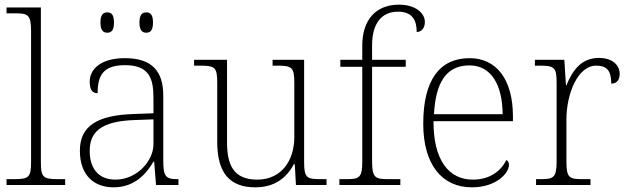

<svg xmlns="http://www.w3.org/2000/svg" viewBox="-20 -792 2688 822"><path d="M8 0H259V-25H233C166 -25 155 -30 155 -98V-760H8V-735H43C99 -735 113 -730 113 -659V-98C113 -30 102 -25 35 -25H8Z M606 -652C624 -652 635 -662 635 -696C635 -729 624 -739 606 -739C589 -739 577 -729 577 -696C577 -662 589 -652 606 -652ZM439 -652C457 -652 468 -662 468 -696C468 -729 457 -739 439 -739C422 -739 410 -729 410 -696C410 -662 422 -652 439 -652ZM466 10C561 10 610 -54 637 -100H640L648 0H744V-25H738C686 -25 679 -40 679 -111V-383C679 -485 633 -543 515 -543C404 -543 364 -490 364 -443C364 -408 375 -393 398 -393C398 -467 420 -513 515 -513C621 -513 637 -454 637 -371V-307L554 -304C395 -299 322 -252 322 -147C322 -39 385 10 466 10ZM474 -23C396 -23 364 -78 364 -145C364 -225 409 -273 556 -278L637 -281V-174C637 -104 567 -23 474 -23Z M1073 10C1157 10 1208 -32 1238 -89H1242L1247 0H1378V-25H1352C1295 -25 1282 -30 1282 -97V-536H1147V-511H1162C1229 -511 1240 -506 1240 -438V-205C1240 -107 1187 -23 1081 -23C977 -23 952 -90 952 -183V-536H811V-511H832C899 -511 910 -506 910 -439V-184C910 -51 964 10 1073 10Z M1433 0H1694V-25H1643C1587 -25 1573 -30 1573 -101V-506H1717V-536H1573V-599C1573 -688 1611 -742 1684 -742C1748 -742 1764 -702 1764 -655C1782 -655 1799 -669 1799 -698C1799 -735 1760 -772 1688 -772C1590 -772 1531 -708 1531 -597V-536H1437V-506H1531V-101C1531 -30 1518 -25 1461 -25H1433Z M2000 10C2105 10 2159 -51 2159 -86C2159 -97 2155 -103 2148 -107C2125 -61 2079 -23 2004 -23C1902 -23 1835 -106 1836 -273H2176V-294C2176 -452 2105 -543 1991 -543C1863 -543 1792 -451 1792 -262C1792 -88 1872 10 2000 10ZM2132 -303H1838C1845 -432 1886 -512 1990 -512C2084 -512 2131 -427 2132 -303Z M2275 0H2508V-25H2475C2418 -25 2405 -30 2405 -100V-280C2405 -393 2455 -511 2532 -511C2576 -511 2597 -492 2597 -434C2622 -434 2633 -452 2633 -475C2633 -515 2600 -544 2544 -544C2465 -544 2429 -485 2405 -427H2403L2396 -536H2270V-511H2285C2352 -511 2363 -506 2363 -439V-101C2363 -30 2349 -25 2293 -25H2275Z"/></svg>

Font: Noto Serif Gurmukhi ExtraLight
Style: Regular
Weight: 200
Designer: Vaibhav Singh and the Monotype Design Team
Foundry: Monotype Imaging Inc.
Version: Version 2.004